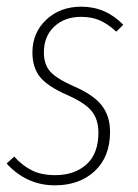

<svg xmlns="http://www.w3.org/2000/svg" viewBox="-20 -551 419 581"><path d="M226.1 -530.8Q299.8 -530.8 353 -476.1L332 -455.1Q306.6 -478.5 282.2 -489.3Q257.8 -500 225.1 -500Q175.8 -500 144.3 -470.7Q112.8 -441.4 112.8 -392.1Q112.8 -356.4 131.8 -334.7Q150.9 -313 203.1 -290Q262.2 -264.6 287.6 -232.4Q313 -200.2 313 -151.9Q313 -76.7 266.8 -33.4Q220.7 9.8 146 9.8Q60.5 9.8 0 -56.2L22.9 -77.1Q48.3 -49.3 76.9 -35.2Q105.5 -21 147 -21Q205.6 -21 241.7 -53.5Q277.8 -85.9 277.8 -149.9Q277.8 -188.5 258.1 -213.9Q238.3 -239.3 184.1 -263.2Q124.5 -289.1 101.3 -317.9Q78.1 -346.7 78.1 -392.1Q78.1 -452.1 120.1 -491.5Q162.1 -530.8 226.1 -530.8Z"/></svg>

Font: Fira Sans Compressed UltraLight
Style: Italic
Weight: 200
Width: 3
Italic angle: -8°
Designer: Carrois Corporate & Edenspiekermann AG
Foundry: Carrois Corporate GbR & Edenspiekermann AG
Version: Version 4.203;PS 004.203;hotconv 1.0.88;makeotf.lib2.5.64775